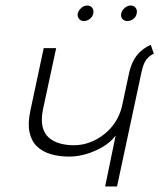

<svg xmlns="http://www.w3.org/2000/svg" viewBox="-20 -674 576 694"><path d="M295 -654Q284 -654 274 -645.5Q264 -637 261 -625Q259 -614 265.5 -606Q272 -598 283 -598Q295 -598 305 -606Q315 -614 317 -625Q320 -637 313.5 -645.5Q307 -654 295 -654ZM452 -654Q441 -654 431 -645.5Q421 -637 418 -625Q416 -613 422.5 -605.5Q429 -598 440 -598Q452 -598 462 -605.5Q472 -613 474 -625Q477 -637 470.5 -645.5Q464 -654 452 -654ZM360 0H403L491 -411Q498 -444 508.5 -458Q519 -472 536 -480L525 -512Q509 -505 496 -495Q483 -485 473.5 -472.5Q464 -460 457.5 -444.5Q451 -429 447 -412L421 -290Q414 -260 397.5 -234Q381 -208 357 -189Q333 -170 305 -159.5Q277 -149 247 -149Q220 -149 196.5 -155.5Q173 -162 156.5 -176.5Q140 -191 134 -215.5Q128 -240 135 -277L183 -500H138L90 -275Q80 -229 86.5 -197Q93 -165 113 -145.5Q133 -126 163 -117Q193 -108 230 -108Q260 -108 291 -117Q322 -126 350.5 -142.5Q379 -159 398 -184Z"/></svg>

Font: Advent Pro Light
Style: Italic
Weight: 300
Italic angle: -12°
Version: Version 3.000